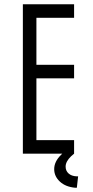

<svg xmlns="http://www.w3.org/2000/svg" viewBox="-20 -726 440 907"><path d="M88 -706H330V-642H152V-420H330V-356H152V-64H330V0L316 12Q290 37 290 61Q290 81 304 93.5Q318 106 342 107H349L343 161H336Q290 157 263 132Q236 107 236 73Q236 37 269 5L274 0H88Z"/></svg>

Font: Lineal Light
Style: Regular
Weight: 300
Designer: Created by Frank Adebiaye with contributions from Anton Moglia & Ariel Martín Pérez
Created by Frank ADEBIAYE with FontF
Foundry: Velvetyne Type Foundry
Version: Version 2.000